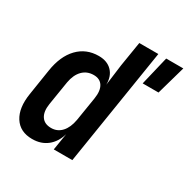

<svg xmlns="http://www.w3.org/2000/svg" viewBox="-166 -879 1020 1039"><g transform="rotate(30 343.5 -360.0)"><path d="M169 10Q93 10 57.5 -45.5Q22 -101 37 -195L62 -355Q77 -453 128.5 -506.5Q180 -560 258 -560Q311 -560 341 -529Q371 -498 370 -445L387 -576L412 -730H531L415 0H299L316 -105Q300 -50 262 -20Q224 10 169 10ZM537 -550 580 -730H687L636 -550ZM228 -93Q267 -93 293 -121.5Q319 -150 328 -201L352 -350Q360 -401 342.5 -429Q325 -457 286 -457Q244 -457 216.5 -429Q189 -401 180 -350L156 -201Q148 -150 167 -121.5Q186 -93 228 -93Z"/></g></svg>

Font: JetBrains Mono NL
Style: Bold Italic
Weight: 700
Italic angle: -9°
Designer: Philipp Nurullin, Konstantin Bulenkov
Foundry: JetBrains
Version: Version 2.304; ttfautohint (v1.8.4.7-5d5b)